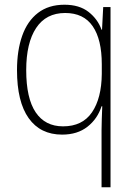

<svg xmlns="http://www.w3.org/2000/svg" viewBox="-20 -559 571 813"><path d="M410 -8Q410 -26 411 -55.5Q412 -85 413 -109H410Q393 -56 350.5 -22.5Q308 11 243 11Q151 11 101.5 -58.5Q52 -128 52 -262Q52 -345 74 -407.5Q96 -470 141 -504.5Q186 -539 253 -539Q316 -539 355 -508.5Q394 -478 410 -433H412L417 -529H448V234H410ZM247 -24Q329 -24 369.5 -83.5Q410 -143 411 -246V-287Q411 -392 372.5 -448Q334 -504 256 -504Q175 -504 133 -440.5Q91 -377 91 -262Q91 -143 131 -83.5Q171 -24 247 -24Z"/></svg>

Font: Noto Sans Gurmukhi SemiCondensed ExtraLight
Style: Regular
Weight: 200
Width: 4
Designer: Jelle Bosma - Monotype Design Team
Foundry: Monotype Imaging Inc.
Version: Version 2.004; ttfautohint (v1.8.4.7-5d5b)